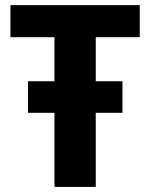

<svg xmlns="http://www.w3.org/2000/svg" viewBox="-20 -734 590 754"><path d="M356 0V-291H460.9V-415H356V-587.9H528.8V-713.9H21V-587.9H193.8V-415H89.8V-291H193.8V0Z"/></svg>

Font: Avrile Sans
Style: Bold
Weight: 700
Designer: Monotype Design Team, Google (font), Stefan Peev (BGR Cyrillic), Cristiano Sobral (main changes)
Foundry: The Avrile Sans Project Authors
Version: Version 3.110